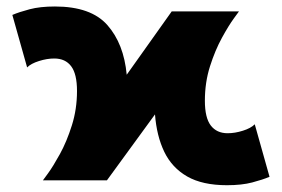

<svg xmlns="http://www.w3.org/2000/svg" viewBox="-20 -542 847 577"><path d="M211.4 -268.6Q211.4 -319.8 193.8 -343Q176.3 -366.2 143.1 -366.2Q121.1 -366.2 97.2 -358.6Q73.2 -351.1 61.5 -339.4L17.1 -497.1Q37.6 -505.9 69.1 -514.2Q100.6 -522.5 145 -522.5Q253.4 -522.5 302.7 -466.6Q352.1 -410.6 360.8 -317.4L496.1 -507.8H698.2Q698.2 -507.8 682.9 -486.8Q667.5 -465.8 647 -428.5Q626.5 -391.1 611.1 -342.8Q595.7 -294.4 595.7 -239.3Q595.7 -188 613.5 -164.8Q631.3 -141.6 664.1 -141.6Q686 -141.6 710 -149.2Q733.9 -156.7 745.6 -168.5L790 -10.7Q769.5 -2 738 6.3Q706.5 14.6 662.1 14.6Q588.4 14.6 542.5 -11.7Q496.6 -38.1 473.6 -85.9Q450.7 -133.8 445.8 -198.2L301.3 0H108.9Q108.9 0 124.3 -21Q139.6 -42 160.2 -79.3Q180.7 -116.7 196 -165.3Q211.4 -213.9 211.4 -268.6Z"/></svg>

Font: Giphurs Black
Style: Regular
Weight: 900
Version: Version 0.920; ttfautohint (v1.8.4.7-5d5b)